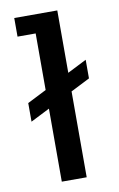

<svg xmlns="http://www.w3.org/2000/svg" viewBox="-81 -736 486 782"><g transform="rotate(-10 162.5 -345.0)"><path d="M31 -339 110 -379V-613H35V-690H213V-432L292 -472V-395L213 -355V0H110V-302L31 -262Z"/></g></svg>

Font: Mozilla Headline BETA
Style: Regular
Weight: 400
Designer: Studio DRAMA
Foundry: Studio DRAMA
Version: Version 0.100